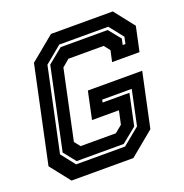

<svg xmlns="http://www.w3.org/2000/svg" viewBox="-126 -814 891 928"><g transform="rotate(-20 319.5 -350.0)"><path d="M86 0 5 -103 110 -597 235 -700H553L634 -597L607 -471H466L478.5 -528L454.5 -558.5H273L236 -527L160.5 -171.5L184 -141.5H365.5L402.5 -172L417.5 -241H279L309 -382H588.5L529 -103L404 0ZM133.5 -66H385.5L473 -138L511 -317H359L356 -303H494L460 -142L383.5 -80H141.5L92 -142L181 -562L257 -624H499L549 -562L542.5 -531H556.5L564 -566L507 -638H255L168 -566L77 -138Z"/></g></svg>

Font: Tourney Thin
Style: Italic
Weight: 100
Italic angle: -12°
Designer: Tyler Finck
Foundry: Etcetera Type Co
Version: Version 1.015